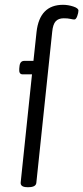

<svg xmlns="http://www.w3.org/2000/svg" viewBox="-20 -776 346 798"><path d="M94 2Q64 2 66 -18L113 -467H74Q58 -467 60 -490L61 -500Q63 -523 81 -523H119L132 -644Q145 -756 242 -756Q263 -756 284.5 -749Q306 -742 306 -732Q306 -723 301 -709Q296 -695 289 -695Q283 -695 272.5 -697.5Q262 -700 245 -700Q223 -700 211.5 -687.5Q200 -675 197 -644L131 -16Q129 2 98 2Z"/></svg>

Font: Asap Condensed Condensed Light
Style: Italic
Weight: 300
Width: 3
Italic angle: -6°
Designer: Pablo Cosgaya
Foundry: Omnibus-Type
Version: Version 3.001; ttfautohint (v1.8.4.7-5d5b)